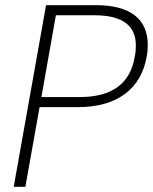

<svg xmlns="http://www.w3.org/2000/svg" viewBox="-20 -722 591 742"><path d="M33 0H78L133 -308H282C434 -308 526 -380 547 -504C550 -518 551 -533 551 -549C551 -645 487 -702 352 -702H158ZM196 -663H345C452 -663 505 -624 505 -547C505 -532 504 -517 501 -504C484 -399 413 -347 289 -347H140Z"/></svg>

Font: Momo Neue ExtLt
Style: Italic
Weight: 200
Italic angle: -10°
Designer: Ninad Kale (Devanagari), Jonny Pinhorn (Latin)
Foundry: Indian Type Foundry
Version: 4.004